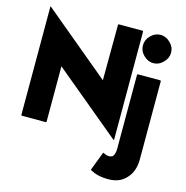

<svg xmlns="http://www.w3.org/2000/svg" viewBox="-151 -979 1361 1404"><g transform="rotate(15 529.0 -277.5)"><path d="M63 -3H246L250 -7V-427L758 -5L761 -7V-828L757 -832H575L571 -828L569 -407L61 -830L59 -828V-7ZM800 -511V49C800 75 795 94 785 107V108C778 114 766 118 754 118C736 118 718 108 710 104L707 108L654 247L658 251C682 262 713 282 794 282C852 282 891 264 920 236L928 228C966 190 980 135 980 83V-511L976 -515H804ZM822 -808 815 -801C797 -783 786 -758 786 -730C786 -702 796 -678 814 -660L821 -653C839 -635 865 -623 892 -623C920 -623 944 -634 962 -652L969 -659C987 -677 999 -702 999 -730C999 -758 988 -782 970 -800L963 -807C945 -825 920 -837 892 -837C864 -837 840 -826 822 -808Z"/></g></svg>

Font: Hussar Woodtype
Style: Bd
Weight: 900
Foundry: Cannot Into Space Fonts
Version: Version 1.07